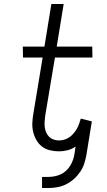

<svg xmlns="http://www.w3.org/2000/svg" viewBox="-20 -755 540 968"><path d="M223 193H192V137H223Q245 137 268.5 130.5Q292 124 310.5 108Q329 92 340 69.5Q351 47 355 24L361 -16Q342 -3 320.5 2.5Q299 8 277 8Q254 8 231.5 2.5Q209 -3 192 -16Q175 -29 164 -48Q153 -67 147.5 -89Q142 -111 143 -134.5Q144 -158 148 -181L195 -465H96L95 -520H204L239 -735H301L266 -520H445L446 -465H257L208 -172Q206 -158 205 -143.5Q204 -129 205.5 -115Q207 -101 212.5 -88Q218 -75 227.5 -65.5Q237 -56 250 -51.5Q263 -47 277 -47Q295 -47 312.5 -54Q330 -61 343.5 -74.5Q357 -88 366.5 -104Q376 -120 381 -137L382 -143H383Q384 -147 385 -150Q386 -153 387 -157L443 -143L416 24Q412 47 405 69Q398 91 384.5 111Q371 131 352.5 147.5Q334 164 312.5 174.5Q291 185 268 189Q245 193 223 193Z"/></svg>

Font: Iosevka Curly Slab Light
Style: Italic
Weight: 300
Italic angle: -9°
Monospace: yes
Designer: Belleve Invis
Foundry: Belleve Invis
Version: Version 22.1.2; ttfautohint (v1.8.4)